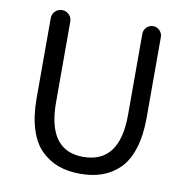

<svg xmlns="http://www.w3.org/2000/svg" viewBox="-82 -813 886 906"><g transform="rotate(10 360.5 -360.0)"><path d="M360.4 12.7Q301.8 12.7 255.9 -3.9Q210 -20.5 173.3 -56.2Q136.7 -91.8 116.7 -154.3Q96.7 -216.8 96.7 -302.7V-686.5Q96.7 -706.1 110.4 -719.7Q124 -733.4 143.6 -733.4Q163.1 -733.4 176.8 -719.7Q190.4 -706.1 190.4 -686.5V-299.8Q190.4 -68.4 360.4 -68.4Q535.2 -68.4 535.2 -299.8V-688.5Q535.2 -707 548.3 -720.2Q561.5 -733.4 579.6 -733.4Q597.7 -733.4 610.8 -720.2Q624 -707 624 -688.5V-302.7Q624 -216.8 604 -154.3Q584 -91.8 547.9 -56.2Q511.7 -20.5 465.3 -3.9Q418.9 12.7 360.4 12.7Z"/></g></svg>

Font: Gen Jyuu GothicX Regular
Style: Regular
Weight: 400
Designer: [Source Han Sans]
Ryoko NISHIZUKA  (kana & ideographs); Paul D. Hunt (Latin, Greek & Cyrillic); Wenlong ZHANG  (bopomofo
Version: Version 1.002.20150607